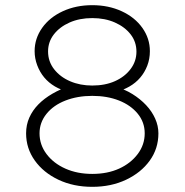

<svg xmlns="http://www.w3.org/2000/svg" viewBox="-20 -720 714 743"><path d="M337 3Q264 3 206 -24.5Q148 -52 114.5 -99Q81 -146 81 -204Q81 -237 93.5 -265Q106 -293 128.5 -316Q151 -339 183 -357.5Q215 -376 254 -389L246 -365Q217 -371 192.5 -385.5Q168 -400 151 -420.5Q134 -441 124 -467.5Q114 -494 114 -522Q114 -571 143 -612Q172 -653 223 -676.5Q274 -700 337 -700Q400 -700 451 -676.5Q502 -653 531 -612Q560 -571 560 -522Q560 -492 550 -466Q540 -440 522.5 -419.5Q505 -399 480.5 -385Q456 -371 430 -365L425 -385Q462 -375 492.5 -356Q523 -337 545.5 -313Q568 -289 580.5 -261Q593 -233 593 -204Q593 -145 559.5 -98.5Q526 -52 468 -24.5Q410 3 337 3ZM337 -47Q396 -47 441 -67.5Q486 -88 513 -124Q540 -160 540 -204Q540 -247 513 -280Q486 -313 440.5 -331Q395 -349 337 -349Q280 -349 233.5 -331Q187 -313 160 -279.5Q133 -246 133 -204Q133 -160 160 -124Q187 -88 233 -67.5Q279 -47 337 -47ZM337 -389Q387 -389 425 -406Q463 -423 485.5 -453Q508 -483 508 -520Q508 -558 485.5 -587Q463 -616 424.5 -633Q386 -650 337 -650Q288 -650 249.5 -633Q211 -616 188.5 -587Q166 -558 166 -521Q166 -482 189.5 -452Q213 -422 251.5 -405.5Q290 -389 337 -389Z"/></svg>

Font: Lexend Exa ExtraLight
Style: Regular
Weight: 250
Designer: Bonnie Shaver-Troup, Thomas Jockin
Foundry: Lexend
Version: Version 1.007